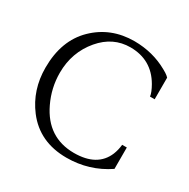

<svg xmlns="http://www.w3.org/2000/svg" viewBox="-140 -713 842 857"><g transform="rotate(30 280.5 -284.5)"><path d="M314.9 -586.4Q410.2 -585.9 487.8 -542Q505.9 -532.2 513.7 -525.4L521.5 -518.1V-406.7H497.6Q495.1 -427.2 476.6 -459.5Q422.4 -553.2 313 -553.7Q223.1 -553.7 161.1 -480.5Q95.7 -403.3 95.7 -297.9Q95.7 -220.2 129.4 -149.9Q191.4 -19.5 328.6 -19Q448.7 -19 484.9 -106Q494.6 -129.9 497.6 -158.2H521.5V-47.9Q426.8 16.1 310.5 16.1Q171.4 16.1 94.2 -85Q28.8 -170.9 28.8 -285.6Q28.8 -425.8 111.1 -506.1Q193.4 -586.4 314.9 -586.4Z"/></g></svg>

Font: Lancelot
Style: Regular
Weight: 400
Designer: Marion Kadi
Foundry: Marion Kadi, Anton Koovit
Version: 1.004